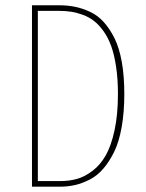

<svg xmlns="http://www.w3.org/2000/svg" viewBox="-20 -701 550 721"><path d="M201.2 -681.2Q233.9 -681.2 261.7 -675.5Q289.6 -669.9 318.4 -656.5Q347.2 -643.1 369.6 -618.2Q392.1 -593.3 409.9 -557.6Q427.7 -522 437.3 -468.8Q446.8 -415.5 446.8 -348.1Q446.8 -279.8 437 -224.4Q427.2 -168.9 409.2 -131.8Q391.1 -94.7 368.4 -68.1Q345.7 -41.5 317.6 -27.1Q289.6 -12.7 262.5 -6.3Q235.4 0 205.1 0H100.1V-681.2ZM201.2 -660.2H122.1V-21H206.1Q240.2 -21 269.5 -29.3Q298.8 -37.6 327.9 -59.8Q356.9 -82 377.2 -117.7Q397.5 -153.3 410.2 -212.2Q422.9 -271 422.9 -348.1Q422.9 -404.3 416 -450Q409.2 -495.6 397.7 -527.6Q386.2 -559.6 368.9 -583.7Q351.6 -607.9 333 -622.3Q314.5 -636.7 291.3 -645.3Q268.1 -653.8 246.8 -657Q225.6 -660.2 201.2 -660.2Z"/></svg>

Font: Fira Sans Compressed Thin
Style: Regular
Weight: 100
Width: 1
Designer: Carrois Corporate & Edenspiekermann AG
Foundry: Carrois Corporate GbR & Edenspiekermann AG
Version: Version 4.203;PS 004.203;hotconv 1.0.88;makeotf.lib2.5.64775